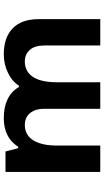

<svg xmlns="http://www.w3.org/2000/svg" viewBox="212 -761 549 1013"><g transform="rotate(-90 486.5 -254.5)"><path d="M706 -509Q795 -509 843.5 -462Q892 -415 892 -326V0H753V-295Q753 -346 729.5 -372Q706 -398 668 -398Q616 -398 587.5 -355.5Q559 -313 559 -228V0H419V-295Q419 -329 408 -352Q397 -375 378 -386.5Q359 -398 333 -398Q299 -398 275 -379Q251 -360 238 -322Q225 -284 225 -228V0H86V-500H194L211 -433H219Q233 -456 254 -473Q275 -490 304.5 -499.5Q334 -509 371 -509Q428 -509 469.5 -489Q511 -469 534 -429H541Q562 -464 608 -486.5Q654 -509 706 -509Z"/></g></svg>

Font: Noto Sans Armenian
Style: Bold
Weight: 700
Version: Version 2.007